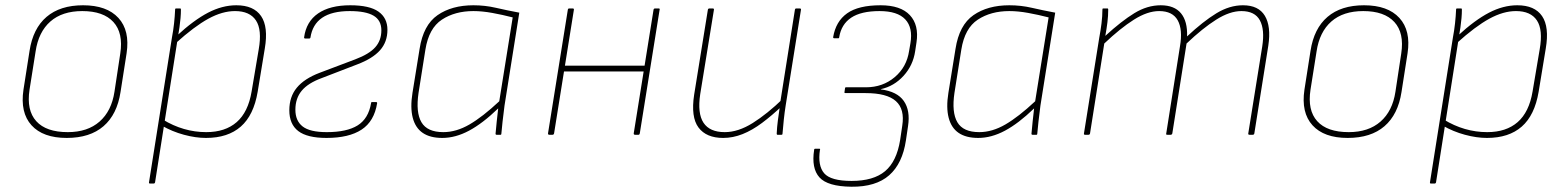

<svg xmlns="http://www.w3.org/2000/svg" viewBox="-20 -511 5931 728"><path d="M233 12Q143 12 99.5 -36Q56 -84 69 -171L92 -318Q105 -403 156.5 -447Q208 -491 295 -491Q385 -491 429 -443Q473 -395 460 -309L437 -162Q424 -77 372.5 -32.5Q321 12 233 12ZM237 -10Q312 -10 357.5 -50Q403 -90 414 -163L436 -308Q448 -386 410 -427.5Q372 -469 292 -469Q216 -469 171 -429.5Q126 -390 115 -316L92 -171Q80 -93 117.5 -51.5Q155 -10 237 -10Z M761 12Q722 12 677.5 0Q633 -12 593 -35L597 -58Q636 -34 677.5 -22Q719 -10 762 -10Q834 -10 877.5 -48Q921 -86 934 -164L961 -324Q974 -398 950.5 -433.5Q927 -469 871 -469Q823 -469 770 -440Q717 -411 646 -347L650 -375Q715 -435 769 -463Q823 -491 876 -491Q942 -491 970 -450Q998 -409 984 -327L957 -163Q942 -74 893 -31Q844 12 761 12ZM549 185Q544 185 545 180L632 -369Q637 -395 640 -422.5Q643 -450 644 -475Q644 -479 648 -479H663Q666 -479 666 -475Q666 -459 664.5 -442Q663 -425 660.5 -407.5Q658 -390 655 -373L653 -360L568 180Q567 185 562 185Z M1218 12Q1145 12 1111 -14Q1077 -40 1077 -93Q1077 -144 1105.5 -178.5Q1134 -213 1192 -235L1327 -286Q1380 -306 1403 -332Q1426 -358 1426 -396Q1426 -434 1396.5 -451.5Q1367 -469 1306 -469Q1172 -469 1157 -368Q1156 -365 1153 -365H1137Q1133 -365 1133 -369Q1141 -429 1186 -460Q1231 -491 1308 -491Q1381 -491 1415 -467Q1449 -443 1449 -398Q1449 -352 1421 -320.5Q1393 -289 1335 -267L1200 -215Q1148 -196 1124 -167Q1100 -138 1100 -95Q1100 -53 1127.5 -31.5Q1155 -10 1219 -10Q1295 -10 1336 -35.5Q1377 -61 1387 -120Q1387 -124 1390 -124H1406Q1410 -124 1410 -120Q1399 -51 1351 -19.5Q1303 12 1218 12Z M1657 12Q1611 12 1583 -7Q1555 -26 1545 -64.5Q1535 -103 1544 -159L1571 -326Q1585 -416 1639 -453.5Q1693 -491 1775 -491Q1819 -491 1860 -481.5Q1901 -472 1949 -463L1893 -111Q1888 -74 1885.5 -49.5Q1883 -25 1881 -4Q1881 0 1878 0H1863Q1859 0 1859 -4Q1861 -26 1863.5 -51Q1866 -76 1869 -100Q1810 -43 1758.5 -15.5Q1707 12 1657 12ZM1661 -10Q1710 -10 1760 -39Q1810 -68 1873 -127L1924 -445Q1885 -455 1846.5 -462Q1808 -469 1775 -469Q1705 -469 1655.5 -436.5Q1606 -404 1593 -323L1567 -159Q1556 -85 1578 -47.5Q1600 -10 1661 -10Z M2388 0Q2382 0 2383 -6L2458 -474Q2459 -479 2464 -479H2477Q2483 -479 2481 -474L2406 -6Q2405 0 2401 0ZM2063 0Q2057 0 2058 -6L2133 -474Q2134 -479 2138 -479H2151Q2157 -479 2156 -474L2081 -6Q2080 0 2075 0ZM2113 -240 2116 -262H2429L2425 -240Z M2722 12Q2658 12 2628.5 -27.5Q2599 -67 2612 -152L2664 -474Q2665 -479 2670 -479H2682Q2688 -479 2687 -474L2635 -154Q2624 -81 2647.5 -45.5Q2671 -10 2728 -10Q2779 -10 2834 -44.5Q2889 -79 2950 -138L2946 -110Q2907 -73 2869.5 -45Q2832 -17 2795.5 -2.5Q2759 12 2722 12ZM2928 0Q2925 0 2925 -4Q2926 -29 2929.5 -55Q2933 -81 2937 -108L2938 -120L2994 -474Q2995 -479 2999 -479H3012Q3018 -479 3017 -474L2959 -111Q2955 -86 2952 -58Q2949 -30 2947 -4Q2947 0 2943 0Z M3208 197Q3118 196 3087 161.5Q3056 127 3067 57Q3067 53 3071 53H3087Q3091 53 3089 57Q3080 117 3105 146Q3130 175 3209 175Q3292 175 3336 138Q3380 101 3393 20L3401 -34Q3411 -97 3377 -127.5Q3343 -158 3262 -158H3185Q3184 -158 3182.5 -159Q3181 -160 3182 -162L3184 -176Q3184 -179 3185.5 -179.5Q3187 -180 3188 -180H3263Q3327 -180 3372.5 -218.5Q3418 -257 3427 -318L3432 -347Q3442 -406 3412.5 -437.5Q3383 -469 3315 -469Q3245 -469 3207.5 -444Q3170 -419 3162 -370Q3162 -369 3161.5 -367.5Q3161 -366 3159 -366H3143Q3139 -366 3139 -370Q3149 -430 3192 -460.5Q3235 -491 3319 -491Q3395 -491 3430 -453.5Q3465 -416 3455 -350L3450 -317Q3442 -263 3406 -223.5Q3370 -184 3320 -173V-172Q3382 -164 3407 -128Q3432 -92 3423 -33L3415 21Q3402 109 3351.5 153.5Q3301 198 3208 197Z M3689 12Q3643 12 3615 -7Q3587 -26 3577 -64.5Q3567 -103 3576 -159L3603 -326Q3617 -416 3671 -453.5Q3725 -491 3807 -491Q3851 -491 3892 -481.5Q3933 -472 3981 -463L3925 -111Q3920 -74 3917.5 -49.5Q3915 -25 3913 -4Q3913 0 3910 0H3895Q3891 0 3891 -4Q3893 -26 3895.5 -51Q3898 -76 3901 -100Q3842 -43 3790.5 -15.5Q3739 12 3689 12ZM3693 -10Q3742 -10 3792 -39Q3842 -68 3905 -127L3956 -445Q3917 -455 3878.5 -462Q3840 -469 3807 -469Q3737 -469 3687.5 -436.5Q3638 -404 3625 -323L3599 -159Q3588 -85 3610 -47.5Q3632 -10 3693 -10Z M4094 0Q4089 0 4090 -5L4148 -368Q4153 -394 4156.5 -422Q4160 -450 4160 -475Q4160 -479 4163 -479H4179Q4182 -479 4182 -475Q4182 -451 4179 -426.5Q4176 -402 4171 -375Q4232 -431 4281 -461Q4330 -491 4381 -491Q4433 -491 4458 -460.5Q4483 -430 4481 -373Q4542 -430 4592 -460.5Q4642 -491 4693 -491Q4752 -491 4776 -451Q4800 -411 4789 -338L4736 -5Q4735 0 4730 0H4718Q4712 0 4713 -5L4766 -335Q4776 -399 4757 -434Q4738 -469 4687 -469Q4643 -469 4591.5 -436.5Q4540 -404 4479 -346L4425 -5Q4424 -2 4422.5 -1Q4421 0 4419 0H4406Q4400 0 4402 -5L4454 -335Q4465 -399 4445.5 -434Q4426 -469 4375 -469Q4331 -469 4279.5 -436.5Q4228 -404 4167 -346L4113 -5Q4112 0 4107 0Z M5090 12Q5000 12 4956.5 -36Q4913 -84 4926 -171L4949 -318Q4962 -403 5013.5 -447Q5065 -491 5152 -491Q5242 -491 5286 -443Q5330 -395 5317 -309L5294 -162Q5281 -77 5229.5 -32.5Q5178 12 5090 12ZM5094 -10Q5169 -10 5214.5 -50Q5260 -90 5271 -163L5293 -308Q5305 -386 5267 -427.5Q5229 -469 5149 -469Q5073 -469 5028 -429.5Q4983 -390 4972 -316L4949 -171Q4937 -93 4974.5 -51.5Q5012 -10 5094 -10Z M5618 12Q5579 12 5534.5 0Q5490 -12 5450 -35L5454 -58Q5493 -34 5534.5 -22Q5576 -10 5619 -10Q5691 -10 5734.5 -48Q5778 -86 5791 -164L5818 -324Q5831 -398 5807.5 -433.5Q5784 -469 5728 -469Q5680 -469 5627 -440Q5574 -411 5503 -347L5507 -375Q5572 -435 5626 -463Q5680 -491 5733 -491Q5799 -491 5827 -450Q5855 -409 5841 -327L5814 -163Q5799 -74 5750 -31Q5701 12 5618 12ZM5406 185Q5401 185 5402 180L5489 -369Q5494 -395 5497 -422.5Q5500 -450 5501 -475Q5501 -479 5505 -479H5520Q5523 -479 5523 -475Q5523 -459 5521.5 -442Q5520 -425 5517.5 -407.5Q5515 -390 5512 -373L5510 -360L5425 180Q5424 185 5419 185Z"/></svg>

Font: Sofia Sans Thin
Style: Italic
Weight: 250
Italic angle: -9°
Version: Version 4.100-B